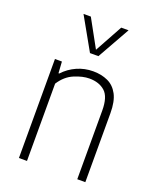

<svg xmlns="http://www.w3.org/2000/svg" viewBox="-148 -896 807 985"><g transform="rotate(20 255.0 -404.0)"><path d="M76.5 0V-540.5H114.5L118.5 -478H122.5Q153.5 -511.5 195 -530Q236.5 -548.5 283.5 -548.5Q328.5 -548.5 363.8 -532.2Q399 -516 419 -478.5Q439 -441 439 -376.5V0H395V-375Q395 -449.5 363 -478.2Q331 -507 277.5 -507Q241 -507 196 -488.2Q151 -469.5 120.5 -422V0ZM235 -630.5 135 -808H175L258 -657L341 -808H381L281 -630.5Z"/></g></svg>

Font: Encode Sans SemiCondensed SemiCondensed ExtraLight
Style: Regular
Weight: 200
Width: 4
Designer: Multiple Designers
Foundry: Impallari Type
Version: Version 3.000; ttfautohint (v1.8.3) -l 8 -r 50 -G 200 -x 14 